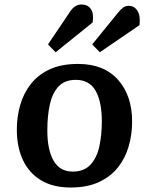

<svg xmlns="http://www.w3.org/2000/svg" viewBox="-20 -821 663 856"><path d="M295 15Q216 15 162.5 -17.5Q109 -50 82 -108Q55 -166 55 -243Q55 -300 70 -352.5Q85 -405 117.5 -446.5Q150 -488 202 -512Q254 -536 328 -536Q443 -536 506 -465.5Q569 -395 569 -279Q569 -222 554 -169.5Q539 -117 506.5 -75.5Q474 -34 421.5 -9.5Q369 15 295 15ZM304 -56Q356 -56 384.5 -88Q413 -120 423.5 -171Q434 -222 434 -279Q434 -367 406.5 -416Q379 -465 318 -465Q269 -465 241.5 -436Q214 -407 202.5 -356.5Q191 -306 191 -239Q191 -153 219 -104.5Q247 -56 304 -56ZM293 -770Q314 -801 343 -801Q371 -801 385 -781Q399 -761 393 -721L228 -588L194 -623ZM505 -763Q518 -779 528.5 -787Q539 -795 554 -795Q579 -795 593 -772.5Q607 -750 602 -709L425 -588L391 -623Z"/></svg>

Font: Literata 7pt SemiBold
Style: Italic
Weight: 600
Italic angle: -2°
Designer: Latin by Veronika Burian and Jose Scaglione. Greek by Irene Vlachou. Cyrillic by Vera Evstafieva
Foundry: TypeTogether
Version: Version 3.002